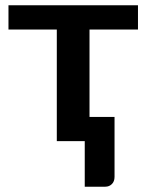

<svg xmlns="http://www.w3.org/2000/svg" viewBox="-20 -533 558 725"><path d="M318 -421.5V-91.5H412.5V135Q412.5 152 402.5 162Q392.5 172 377.5 172H300V0H194.5V-421.5H12V-513H501V-421.5Z"/></svg>

Font: Lato 2
Style: Bold
Weight: 700
Designer: Lukasz Dziedzic with Adam Twardoch and Botio Nikoltchev
Foundry: tyPoland Lukasz Dziedzic
Version: Version 2.015; 2015-08-06; http://www.latofonts.com/